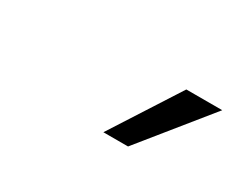

<svg xmlns="http://www.w3.org/2000/svg" viewBox="-42 -888 584 472"><g transform="rotate(30 250.0 -652.5)"><path d="M262 -556 386 -749H488L332 -556Z"/></g></svg>

Font: Nunito Sans 10pt SemiCondensed SemiBold
Style: Italic
Weight: 600
Width: 4
Italic angle: -9°
Designer: Vernon Adams
Foundry: Vernon Adams
Version: Version 3.101;gftools[0.9.27]